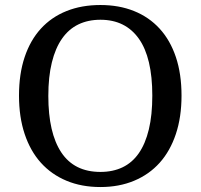

<svg xmlns="http://www.w3.org/2000/svg" viewBox="-20 -732 805 770"><path d="M173.8 -347.2Q173.8 -199.2 225.8 -120.8Q277.8 -42.5 382.8 -42.5Q432.6 -42.5 471.4 -61Q510.3 -79.6 536.6 -117.4Q563 -155.3 576.9 -212.9Q590.8 -270.5 590.8 -348.6Q590.8 -500.5 536.9 -576.7Q482.9 -652.8 382.8 -652.8Q333 -652.8 294.2 -634Q255.4 -615.2 228.8 -577.1Q202.1 -539.1 188 -481.7Q173.8 -424.3 173.8 -347.2ZM708 -348.6Q708 -262.7 685.3 -194.6Q662.6 -126.5 620.4 -79.3Q578.1 -32.2 517.8 -7.1Q457.5 18.1 382.8 18.1Q307.1 18.1 246.8 -7.1Q186.5 -32.2 144 -79.3Q101.6 -126.5 78.9 -194.6Q56.2 -262.7 56.2 -348.6Q56.2 -435.5 78.9 -503.2Q101.6 -570.8 144 -617.2Q186.5 -663.6 246.8 -687.7Q307.1 -711.9 382.8 -711.9Q457.5 -711.9 517.6 -687.7Q577.6 -663.6 620.1 -617.2Q662.6 -570.8 685.3 -503.2Q708 -435.5 708 -348.6Z"/></svg>

Font: Tienne
Style: Regular
Weight: 400
Designer: vernon adams
Foundry: vernon adams
Version: Version 1.001